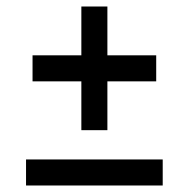

<svg xmlns="http://www.w3.org/2000/svg" viewBox="-20 -570 580 590"><path d="M480 -80H60V0H480ZM230 -320V-170H310V-320H460V-400H310V-550H230V-400H80V-320Z"/></svg>

Font: KetosagCBd
Style: Regular
Weight: 500
Designer: gluk
Foundry: gluk
Version: Version 00.0024